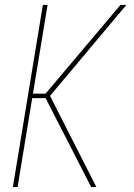

<svg xmlns="http://www.w3.org/2000/svg" viewBox="-20 -755 540 775"><path d="M348 0 164 -359H110L51 0H32L153 -735H172L113 -377H164L466 -735H490L182 -368L369 0Z"/></svg>

Font: Iosevka Term Curly Thin
Style: Italic
Weight: 100
Italic angle: -9°
Designer: Belleve Invis
Foundry: Belleve Invis
Version: Version 32.3.0